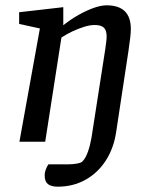

<svg xmlns="http://www.w3.org/2000/svg" viewBox="-20 -533 567 722"><path d="M197 169Q172 169 160 159Q148 149 148 127Q148 115 152.5 103.5Q157 92 162 85H235Q254 85 270 82Q286 79 290 74Q302 62 310.5 38Q319 14 324 -15L376 -349Q378 -365 379.5 -376Q381 -387 381 -396Q381 -419 370.5 -429Q360 -439 336 -439Q319 -439 297.5 -432.5Q276 -426 253.5 -415.5Q231 -405 211 -392L150 0H53L130 -426L52 -443V-487L218 -506V-438Q247 -461 276.5 -477.5Q306 -494 333 -503.5Q360 -513 381 -513Q472 -513 472 -424Q472 -412 470 -393.5Q468 -375 463 -341L417 -38Q408 24 378 70.5Q348 117 301.5 143Q255 169 197 169Z"/></svg>

Font: Faustina Medium
Style: Italic
Weight: 500
Italic angle: -8°
Designer: Alfonso Garcia
Foundry: http://www.omnibus-type.com
Version: Version 1.200